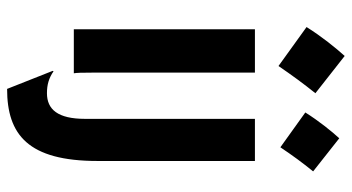

<svg xmlns="http://www.w3.org/2000/svg" viewBox="-245 -558 991 541"><g transform="rotate(90 250.5 -287.5)"><path d="M166 -576.7C192.4 -615.2 214.8 -646 242.7 -680.7L137.7 -763.2C115.2 -738.3 83 -698.7 56.2 -655.8ZM62.5 0H186.5C185.1 -8.3 184.6 -21.5 184.6 -54.7V-510.3H62.5ZM395 -582C420.4 -619.6 436.5 -641.6 462.9 -674.3L369.6 -748C349.6 -726.1 320.8 -690.4 296.9 -652.3ZM314.9 -31.7C314.9 45.4 288.1 75.7 242.7 75.7C218.3 75.7 200.2 70.3 180.7 57.1L179.7 59.6L230.5 188C359.4 188 433.6 128.9 433.6 -66.9V-510.3H314.9Z"/></g></svg>

Font: HammersmithOne
Style: Regular
Weight: 400
Designer: Nicole Fally
Foundry: Nicole Fally
Version: Version 1.003